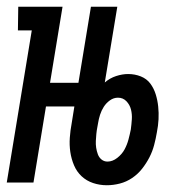

<svg xmlns="http://www.w3.org/2000/svg" viewBox="-28 -540 548 568"><path d="M288 8Q267 8 247.5 1.5Q228 -5 213.5 -18.5Q199 -32 191 -51Q183 -70 180 -90.5Q177 -111 178.5 -132.5Q180 -154 184 -175L192 -225H108L71 0H-8L66 -450H25L26 -520H157L120 -295H204L241 -520H319L282 -296Q297 -309 315.5 -315Q334 -321 351 -321Q371 -321 388.5 -314Q406 -307 416.5 -293Q427 -279 432.5 -261.5Q438 -244 440 -225Q442 -206 441 -187Q440 -168 436 -148Q433 -130 428 -111Q423 -92 414 -74.5Q405 -57 392.5 -41Q380 -25 363 -13.5Q346 -2 326.5 3Q307 8 288 8ZM290 -62Q305 -62 319 -73Q333 -84 340.5 -98Q348 -112 352 -127Q356 -142 359 -157Q361 -172 362 -187Q363 -202 359.5 -216Q356 -230 346 -240.5Q336 -251 321 -251Q308 -251 297 -243Q286 -235 279 -224Q272 -213 268 -200.5Q264 -188 262 -175L260 -164Q258 -154 257 -143.5Q256 -133 255.5 -123Q255 -113 256.5 -103Q258 -93 261.5 -83.5Q265 -74 272.5 -68Q280 -62 290 -62Z"/></svg>

Font: Iosevka Curly Slab
Style: Italic
Weight: 400
Italic angle: -9°
Monospace: yes
Designer: Belleve Invis
Foundry: Belleve Invis
Version: Version 22.1.2; ttfautohint (v1.8.4)